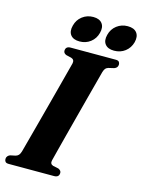

<svg xmlns="http://www.w3.org/2000/svg" viewBox="-139 -970 782 1047"><g transform="rotate(15 251.5 -447.0)"><path d="M239.5 -80.5Q234 -58.5 253 -52.5L284 -46Q300.5 -38.5 300.5 -25.5Q300.5 0 272 0H16Q2.5 0 -2.8 -6Q-8 -12 -8 -21.5Q-8 -31 -2.5 -37.5Q3 -44 11 -47L41.5 -53.5Q51.5 -56.5 57.8 -63.2Q64 -70 68.5 -84.5Q73.5 -103 84.5 -144Q95.5 -185 110 -239.2Q124.5 -293.5 140 -352Q155.5 -410.5 169.8 -464.5Q184 -518.5 194.8 -559.8Q205.5 -601 210.5 -619.5Q215 -641.5 195.5 -647.5L166 -654.5Q150 -661 150 -675Q150.5 -700 178.5 -700H433Q446.5 -700 451.5 -694Q456.5 -688 456.5 -679Q456.5 -660.5 437 -653.5L405 -646Q395.5 -643 389.8 -636.8Q384 -630.5 379.5 -615.5Q374.5 -597.5 363.8 -556.2Q353 -515 338.5 -460.8Q324 -406.5 308.8 -347.8Q293.5 -289 279.2 -234.8Q265 -180.5 254.5 -139.5Q244 -98.5 239.5 -80.5ZM216 -745Q180.5 -745 165 -765Q149.5 -785 158.5 -819Q167 -853 193.5 -873.2Q220 -893.5 255 -893.5Q290 -893.5 305.5 -873.2Q321 -853 312 -819Q303.5 -785.5 277.2 -765.2Q251 -745 216 -745ZM410.5 -745Q375.5 -745 359.8 -765Q344 -785 353 -819Q361.5 -853 388 -873.2Q414.5 -893.5 449.5 -893.5Q485.5 -893.5 501 -873.2Q516.5 -853 508 -819Q499 -785.5 472.8 -765.2Q446.5 -745 410.5 -745Z"/></g></svg>

Font: Fraunces 144pt Soft
Style: Bold Italic
Weight: 700
Italic angle: -16°
Version: Version 1.000;[b76b70a41]